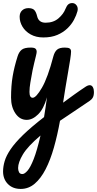

<svg xmlns="http://www.w3.org/2000/svg" viewBox="-24 -776 632 1251"><path d="M111 455Q59 455 27.5 423Q-4 391 -4 341Q-4 309 6.5 273.5Q17 238 45.5 196Q74 154 126.5 103Q179 52 263 -13Q273 -73 282 -142Q261 -67 224.5 -31Q188 5 150 5Q105 5 76.5 -37Q48 -79 48 -140Q48 -217 58.5 -279Q69 -341 91 -410Q100 -438 117.5 -452Q135 -466 176 -466Q199 -466 207 -459Q215 -452 215 -438Q215 -431 210 -411Q205 -391 199 -366Q193 -341 188 -317Q180 -274 174 -239Q168 -204 168 -177Q168 -139 189 -139Q211 -139 249 -204Q287 -269 324 -410Q332 -439 348 -452.5Q364 -466 398 -466Q421 -466 430 -460Q439 -454 439 -440Q439 -425 433.5 -389Q428 -353 419.5 -305Q411 -257 402.5 -205Q394 -153 387 -107Q421 -132 458.5 -159Q496 -186 537 -213Q550 -221 560 -221Q574 -221 581 -208Q588 -195 588 -177Q588 -154 581 -141Q574 -128 559 -118Q510 -85 461 -52Q412 -19 367 11Q350 105 327 186Q304 267 273 327Q242 387 202 421Q162 455 111 455ZM94 319Q94 334 100 346Q106 358 122 358Q136 358 155 336.5Q174 315 195.5 260.5Q217 206 240 107Q157 177 125.5 229.5Q94 282 94 319ZM258 -532Q211 -532 176 -551.5Q141 -571 122.5 -602Q104 -633 104 -667Q104 -693 120 -708Q136 -723 161 -723Q187 -723 199 -711Q211 -699 218 -670Q228 -628 273 -628Q324 -628 357 -656.5Q390 -685 403 -719Q411 -739 421 -747.5Q431 -756 447 -756Q464 -756 475 -741Q486 -726 481 -704Q474 -677 458 -647Q442 -617 415 -591Q388 -565 349.5 -548.5Q311 -532 258 -532Z"/></svg>

Font: Pacifico
Style: Regular
Weight: 400
Designer: Vernon Adams
Foundry: Vernon Adams
Version: Version 3.010; ttfautohint (v1.8.4.7-5d5b)